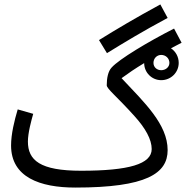

<svg xmlns="http://www.w3.org/2000/svg" viewBox="-20 -826 840 867"><path d="M463 -586C541 -634 623 -684 737 -745L704 -806C590 -744 506 -694 427 -645ZM320 21C642 21 737 -43 737 -148C737 -265 632 -363 529 -473C559 -495 591 -517 631 -541C631 -499 665 -464 708 -464C752 -464 787 -499 787 -542C787 -570 773 -594 752 -608C767 -616 783 -624 800 -633L766 -697C648 -637 518 -559 484 -521C468 -504 462 -473 462 -441C462 -425 508 -390 587 -302C637 -247 665 -196 665 -153C665 -85 562 -55 346 -55C161 -55 106 -102 106 -187C106 -226 122 -284 130 -312L60 -332C45 -282 30 -221 30 -169C30 -26 160 21 320 21ZM708 -509C688 -509 673 -523 673 -542C673 -562 688 -578 708 -578C728 -578 745 -563 745 -542C745 -523 728 -509 708 -509Z"/></svg>

Font: Noto Sans Arabic UI Cn
Style: Regular
Weight: 400
Width: 3
Designer: Monotype Design Team, Nadine Chahine and Nizar Qandah
Foundry: Monotype Imaging Inc.
Version: Version 2.010